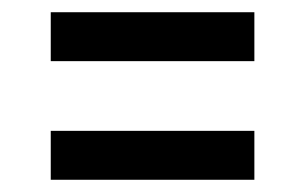

<svg xmlns="http://www.w3.org/2000/svg" viewBox="-20 -395 500 314"><path d="M63 -295V-375H396V-295ZM63 -101V-181H396V-101Z"/></svg>

Font: Teachers Medium
Style: Regular
Weight: 500
Designer: Alfredo Marco Pradil, Chank Diesel
Version: Version 1.001